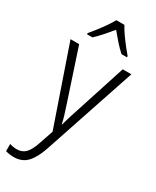

<svg xmlns="http://www.w3.org/2000/svg" viewBox="-250 -831 924 1137"><g transform="rotate(30 211.5 -262.0)"><path d="M5 -532H64L175 -196Q189 -154 198 -124.5Q207 -95 212 -70H215Q221 -95 231 -127Q241 -159 253 -195L362 -532H421L210 98Q186 169 152 205Q118 241 62 241Q46 241 32.5 239Q19 237 6 233V184Q17 188 29.5 190Q42 192 55 192Q91 192 114 168.5Q137 145 155 90L187 -4ZM239 -765Q251 -742 270.5 -714Q290 -686 311 -659.5Q332 -633 348 -614V-606H311Q286 -628 260 -657.5Q234 -687 211 -715Q188 -687 162 -657.5Q136 -628 112 -606H75V-614Q92 -634 113 -661Q134 -688 153 -715.5Q172 -743 184 -765Z"/></g></svg>

Font: Noto Sans Arabic UI SmCn Lt
Style: Regular
Weight: 300
Width: 4
Designer: Monotype Design Team, Nadine Chahine and Nizar Qandah
Foundry: Monotype Imaging Inc.
Version: Version 2.010; ttfautohint (v1.8.4.7-5d5b)